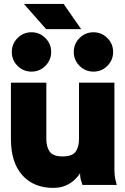

<svg xmlns="http://www.w3.org/2000/svg" viewBox="-20 -918 622 953"><path d="M210 -507.8V-228.5Q210 -188.5 226.8 -165Q243.7 -141.6 291 -141.6Q338.9 -141.6 355.5 -165Q372.1 -188.5 372.1 -228.5V-507.8H547.9V-82Q547.9 -44.9 553.7 -22.5Q559.6 0 559.6 0H389.2Q389.2 0 383.3 -18.3Q377.4 -36.6 377.4 -58.6Q369.1 -43.9 351.6 -26.9Q334 -9.8 307.4 2.4Q280.8 14.6 244.1 14.6Q147.5 14.6 90.8 -48.3Q34.2 -111.3 34.2 -228.5V-507.8ZM346.2 -660.2Q346.2 -700.7 374.8 -729.2Q403.3 -757.8 443.8 -757.8Q484.4 -757.8 512.9 -729.2Q541.5 -700.7 541.5 -660.2Q541.5 -619.6 512.9 -591.1Q484.4 -562.5 443.8 -562.5Q403.3 -562.5 374.8 -591.1Q346.2 -619.6 346.2 -660.2ZM38.6 -660.2Q38.6 -700.7 67.1 -729.2Q95.7 -757.8 136.2 -757.8Q176.8 -757.8 205.3 -729.2Q233.9 -700.7 233.9 -660.2Q233.9 -619.6 205.3 -591.1Q176.8 -562.5 136.2 -562.5Q95.7 -562.5 67.1 -591.1Q38.6 -619.6 38.6 -660.2ZM209 -773.4 98.6 -898.4H295.9L382.8 -773.4Z"/></svg>

Font: Giphurs Black
Style: Regular
Weight: 900
Version: Version 0.920; ttfautohint (v1.8.4.7-5d5b)